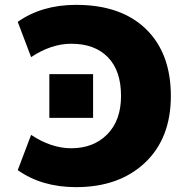

<svg xmlns="http://www.w3.org/2000/svg" viewBox="-20 -760 751 790"><path d="M183 -275V-455H363V-275ZM293 10Q152 10 53 -60L108 -205Q191 -150 273 -150Q365 -150 421.5 -207.5Q478 -265 478 -365Q478 -469 424 -524.5Q370 -580 273 -580Q191 -580 108 -525L53 -670Q152 -740 293 -740Q478 -740 580.5 -640.5Q683 -541 683 -365Q683 -191 576.5 -90.5Q470 10 293 10Z"/></svg>

Font: M PLUS 1p Black
Style: Regular
Weight: 900
Version: Version 1.061